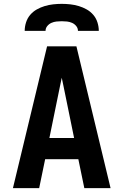

<svg xmlns="http://www.w3.org/2000/svg" viewBox="-20 -975 640 995"><path d="M47 0 224 -735H376L553 0H417L386 -150H214L183 0ZM364 -260 317 -490Q313 -511 308.5 -531.5Q304 -552 300 -572Q296 -552 291.5 -531.5Q287 -511 283 -490L236 -260ZM108 -815Q108 -837 115 -859Q122 -881 136.5 -898Q151 -915 170.5 -926Q190 -937 211.5 -943.5Q233 -950 255.5 -952.5Q278 -955 300 -955Q322 -955 344.5 -952.5Q367 -950 388.5 -943.5Q410 -937 429.5 -926Q449 -915 463.5 -898Q478 -881 485 -859Q492 -837 492 -815H384Q384 -829 375 -840Q366 -851 353.5 -856.5Q341 -862 327.5 -863.5Q314 -865 300 -865Q286 -865 272.5 -863.5Q259 -862 246.5 -856.5Q234 -851 225 -840Q216 -829 216 -815Z"/></svg>

Font: Iosevka Extrabold Extended
Style: Regular
Weight: 800
Width: 7
Monospace: yes
Designer: Belleve Invis
Foundry: Belleve Invis
Version: Version 32.5.0; ttfautohint (v1.8.4)